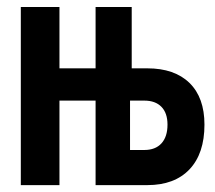

<svg xmlns="http://www.w3.org/2000/svg" viewBox="-20 -538 626 558"><path d="M351.1 0V-102.1H399.4Q431.6 -102.1 449.2 -121.3Q466.8 -140.6 466.8 -175.8Q466.8 -209.5 449.2 -227.5Q431.6 -245.6 399.4 -245.6H341.3V-339.4H408.2Q487.3 -339.4 530.8 -296.9Q574.2 -254.4 574.2 -175.8Q574.2 -91.8 530.8 -45.9Q487.3 0 408.2 0ZM40.5 0V-517.6H152.8V0ZM73.2 -245.6V-339.4H293.5V-245.6ZM257.8 0V-517.6H362.8V-303.2L357.9 -278.8V0Z"/></svg>

Font: Cascadia Mono Medium
Style: Regular
Weight: 500
Monospace: yes
Designer: Aaron Bell
Foundry: Saja Typeworks
Version: Version 2407.024